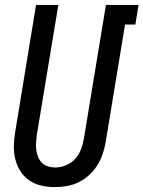

<svg xmlns="http://www.w3.org/2000/svg" viewBox="-20 -755 585 783"><path d="M205 8Q176 8 149 2Q122 -4 100 -19Q78 -34 63.5 -56.5Q49 -79 42.5 -105.5Q36 -132 36.5 -160Q37 -188 42 -217L127 -735H218L130 -204Q128 -189 127 -173.5Q126 -158 128 -143Q130 -128 135.5 -114.5Q141 -101 151 -91Q161 -81 175.5 -76.5Q190 -72 205 -72Q227 -72 249 -81Q271 -90 286.5 -107Q302 -124 310 -145.5Q318 -167 322 -189L412 -735H545L532 -655H490L411 -176Q407 -152 399 -128Q391 -104 377.5 -82Q364 -60 344.5 -42Q325 -24 302 -12.5Q279 -1 254 3.5Q229 8 205 8Z"/></svg>

Font: Iosevka Medium Oblique
Style: Regular
Weight: 500
Italic angle: -9°
Monospace: yes
Designer: Belleve Invis
Foundry: Belleve Invis
Version: Version 32.5.0; ttfautohint (v1.8.4)